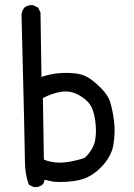

<svg xmlns="http://www.w3.org/2000/svg" viewBox="-20 -761 540 771"><path d="M115.2 -9.8 95.7 -19.5Q80.1 -62.5 80.1 -113.8Q80.1 -165 66.4 -703.1Q68.4 -718.8 78.1 -730.5Q91.8 -742.2 113.3 -740.2L132.8 -730.5L142.6 -710.9L146.5 -452.1Q181.6 -463.9 213.9 -466.8Q246.1 -469.7 277.8 -466.8Q309.6 -463.9 333 -450.2Q356.4 -436.5 385.7 -407.2Q415 -377.9 423.8 -346.7Q432.6 -315.4 438 -273.9Q443.4 -232.4 436 -183.1Q428.7 -133.8 387.7 -91.3Q346.7 -48.8 298.3 -38.1Q250 -27.3 195.3 -31.2L158.2 -39.1Q158.2 -27.3 150.4 -19.5Q136.7 -7.8 115.2 -9.8ZM321.3 -127.9Q356.4 -163.1 362.3 -198.7Q368.2 -234.4 362.3 -276.9Q356.4 -319.3 341.8 -340.8Q327.1 -362.3 295.4 -379.9Q263.7 -397.5 227.5 -392.6Q191.4 -387.7 152.3 -367.2L156.2 -120.1Q179.7 -110.4 207 -108.4Q234.4 -106.4 268.6 -113.3Q302.7 -120.1 321.3 -127.9Z"/></svg>

Font: NaikaiFont
Style: Regular
Weight: 400
Version: Version 1.67